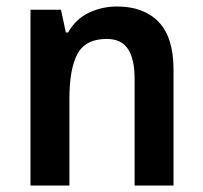

<svg xmlns="http://www.w3.org/2000/svg" viewBox="-20 -572 626 592"><path d="M341 -552Q423 -552 469 -504.5Q515 -457 515 -357V0H395V-330Q395 -390 374.5 -421Q354 -452 309 -452Q244 -452 219 -406Q194 -360 194 -267V0H74V-542H168L183 -472H190Q214 -514 254.5 -533Q295 -552 341 -552Z"/></svg>

Font: Noto Sans Telugu SemiCondensed SemiBold
Style: Regular
Weight: 600
Width: 4
Designer: Jelle Bosma - Monotype Design Team
Foundry: Monotype Imaging Inc.
Version: Version 2.005; ttfautohint (v1.8.4.7-5d5b)